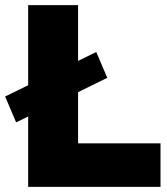

<svg xmlns="http://www.w3.org/2000/svg" viewBox="-37 -730 654 750"><path d="M73 0V-275L26 -252L-17 -353L73 -397V-710H268V-492L339 -527L382 -426L268 -370V-170H590V0Z"/></svg>

Font: Raleway Black
Style: Regular
Weight: 900
Designer: Matt McInerney, Pablo Impallari, Rodrigo Fuenzalida
Foundry: Matt McInerney, Pablo Impallari, Rodrigo Fuenzalida
Version: Version 4.026